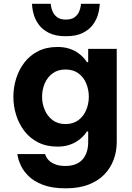

<svg xmlns="http://www.w3.org/2000/svg" viewBox="-20 -790 703 1022"><path d="M330 212.4Q256.8 212.4 208.9 194Q161 175.6 133.3 148.5Q105.6 121.4 92.6 94.2Q79.6 67 75.9 48.6Q72.2 30.2 72.2 30.2H220Q220 30.2 222.4 36.7Q224.8 43.2 230.7 52.5Q236.6 61.8 248.7 71.1Q260.8 80.4 280.1 86.9Q299.4 93.4 328.2 93.4Q359.2 93.4 382.1 84.3Q405 75.2 419.8 58.3Q434.6 41.4 442 18Q449.4 -5.4 449.4 -33.6V-90.4H442.6Q435.2 -78 421.8 -64Q408.4 -50 389.2 -37.6Q370 -25.2 344.3 -17.4Q318.6 -9.6 286 -9.6Q227.2 -9.6 183.1 -32Q139 -54.4 109.8 -92.5Q80.6 -130.6 65.9 -178Q51.2 -225.4 51.2 -274.8Q51.2 -324.2 65.9 -371.6Q80.6 -419 109.8 -457.1Q139 -495.2 183.1 -517.6Q227.2 -540 286 -540Q318.6 -540 344.6 -532.2Q370.6 -524.4 389.8 -512Q409 -499.6 422.1 -485.6Q435.2 -471.6 442.6 -459.2H449.4V-530H601.4V-34Q601.4 15.6 584.9 60.1Q568.4 104.6 535.1 139Q501.8 173.4 450.7 192.9Q399.6 212.4 330 212.4ZM328.6 -129.6Q370.2 -129.6 397.9 -150.8Q425.6 -172 439.2 -205.4Q452.8 -238.8 452.8 -274.8Q452.8 -312 439.2 -345.3Q425.6 -378.6 397.9 -399.3Q370.2 -420 328.6 -420Q287.6 -420 259.7 -399.3Q231.8 -378.6 217.9 -345.3Q204 -312 204 -274.8Q204 -238.8 217.9 -205.4Q231.8 -172 259.7 -150.8Q287.6 -129.6 328.6 -129.6ZM330.6 -597.2Q275.4 -597.2 240.7 -614.8Q206 -632.4 187.2 -657.9Q168.4 -683.4 160.8 -708.9Q153.2 -734.4 151.7 -752Q150.2 -769.6 150.2 -769.6H250Q250 -769.6 251.7 -757Q253.4 -744.4 260.6 -727.7Q267.8 -711 284.2 -698.4Q300.6 -685.8 330.6 -685.8Q360.6 -685.8 377.3 -698.4Q394 -711 400.9 -727.7Q407.8 -744.4 409.5 -757Q411.2 -769.6 411.2 -769.6H511Q511 -769.6 509.5 -752Q508 -734.4 500.4 -708.9Q492.8 -683.4 474 -657.9Q455.2 -632.4 420.5 -614.8Q385.8 -597.2 330.6 -597.2Z"/></svg>

Font: Be Vietnam Pro Variable Thin
Style: Regular
Weight: 100
Designer: Lam Bao, Tony Le, Vietanh Nguyen
Foundry: Yellow Type Foundry
Version: Version 1.002